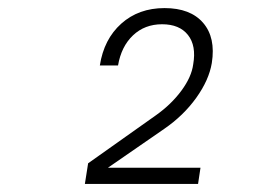

<svg xmlns="http://www.w3.org/2000/svg" viewBox="-20 -860 640 475"><path d="M190 -405 198 -456 366 -575Q404 -602 429 -636Q454 -670 458 -701Q466 -747 445 -773.5Q424 -800 381 -800Q338 -800 309 -772.5Q280 -745 272 -698H227Q237 -763 280 -801.5Q323 -840 387 -840Q451 -840 482.5 -803.5Q514 -767 504 -704Q497 -662 465.5 -618Q434 -574 386 -541L247 -445H476L470 -405Z"/></svg>

Font: NKDuy Mono Thin
Style: Italic
Weight: 100
Italic angle: -9°
Monospace: yes
Designer: NKDuy
Foundry: NKDuy
Version: Version 2.251; ttfautohint (v1.8.4.7-5d5b)